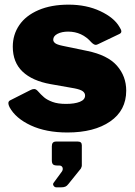

<svg xmlns="http://www.w3.org/2000/svg" viewBox="-20 -560 581 826"><path d="M273 -424Q246 -424 227.5 -414.5Q209 -405 209 -389Q209 -381 217 -374.5Q225 -368 249 -363L355 -341Q443 -323 483 -277.5Q523 -232 523 -170Q523 -85 454 -37.5Q385 10 270 10Q178 10 112.5 -20.5Q47 -51 21 -99Q16 -109 16 -116Q16 -124 23 -128L110 -172Q119 -177 127 -177Q134 -177 141 -170Q157 -152 170 -141Q183 -130 206 -121.5Q229 -113 264 -113Q301 -113 323.5 -122Q346 -131 346 -149Q346 -160 336 -167.5Q326 -175 300 -180L198 -198Q119 -212 77 -252Q35 -292 35 -359Q35 -411 63 -452Q91 -493 145.5 -516.5Q200 -540 275 -540Q352 -540 411.5 -512Q471 -484 494 -444Q502 -432 502 -425Q502 -418 494 -414L402 -370Q396 -367 392 -367Q384 -367 373 -378Q333 -424 273 -424ZM211 226 244 181Q250 174 250 166Q250 160 246 156Q242 152 235 152H226Q213 152 208 147Q203 142 203 130V69Q203 49 221 49H315Q332 49 332 65V152Q332 156 330 160Q328 164 328 165L274 232Q268 240 261 243Q254 246 241 246H223Q215 246 210.5 239Q206 232 211 226Z"/></svg>

Font: Libre Franklin Black
Style: Regular
Weight: 900
Designer: Pablo Impallari, Rodrigo Fuenzalida
Foundry: Impallari Type
Version: Version 1.002; ttfautohint (v1.5)